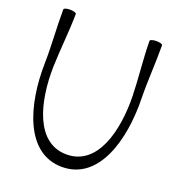

<svg xmlns="http://www.w3.org/2000/svg" viewBox="-150 -928 981 1082"><g transform="rotate(20 340.0 -387.5)"><path d="M48 -800C47 -694 56 -587 54 -481C48 -227 126 37 344 37C562 37 640 -227 634 -481C632 -587 641 -694 640 -800C640 -807 623 -812 603 -812C582 -812 565 -806 565 -800C566 -693 579 -586 582 -479C587 -264 528 -38 344 -38C160 -38 101 -264 106 -479C109 -586 122 -693 123 -800C123 -806 106 -812 85 -812C65 -812 48 -807 48 -800Z"/></g></svg>

Font: Nupuram Light
Style: Regular
Weight: 300
Designer: Santhosh Thottingal (santhosh.thottingal@gmail.com)
Foundry: SMC
Version: Version 1.000